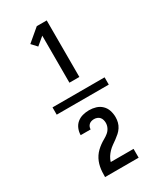

<svg xmlns="http://www.w3.org/2000/svg" viewBox="-249 -934 998 1188"><g transform="rotate(-30 250.0 -340.0)"><path d="M231 -446V-782L176 -736L141 -774L231 -850H302V-446ZM64 -314V-366H436V-314ZM130 170Q130 152 131 134Q132 116 135.5 98.5Q139 81 145.5 64.5Q152 48 162 33Q172 18 185 5.5Q198 -7 212.5 -17.5Q227 -28 242.5 -36.5Q258 -45 272 -56.5Q286 -68 294 -84.5Q302 -101 302 -119Q302 -129 299 -140Q296 -151 289 -159Q282 -167 271.5 -171Q261 -175 250 -175Q241 -175 231.5 -172.5Q222 -170 214.5 -163.5Q207 -157 203.5 -148Q200 -139 200 -130Q200 -130 200 -130Q200 -130 200 -130H129Q129 -130 129 -130Q129 -130 129 -130Q129 -153 138 -175Q147 -197 164.5 -211.5Q182 -226 204.5 -232Q227 -238 250 -238Q275 -238 298.5 -231Q322 -224 339.5 -207Q357 -190 364.5 -166.5Q372 -143 372 -119Q372 -100 367.5 -82.5Q363 -65 353 -49.5Q343 -34 329.5 -22Q316 -10 301.5 0.5Q287 11 272 21.5Q257 32 244.5 45Q232 58 222 73.5Q212 89 207 107H370V170Z"/></g></svg>

Font: iosevka_custom_sans_ss08
Style: Regular
Weight: 400
Designer: Belleve Invis
Foundry: Belleve Invis
Version: Version 10.3.0; ttfautohint (v1.8.3)